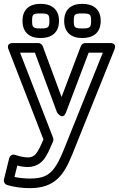

<svg xmlns="http://www.w3.org/2000/svg" viewBox="-55 -761 619 999"><path d="M35 100.4C56.6 105.8 72.8 108 91 108C114.9 108 137.4 100.3 156 85.6C176.6 69.3 192.1 42.2 208 4.9L220.9 -25.1C223.6 -31.2 223.3 -39 221.3 -44L49.5 -487H126.6L241.6 -176.3C241.6 -176.3 271.2 -131 288.4 -176.1L406.3 -487H480L273.8 25.6C256.4 68.2 239.5 99.2 224.9 117.4C197.1 152.4 166.8 168 100 168C73.2 168 45.3 164.9 20.3 159.7ZM25.1 45.3C5.8 38.8 -4.7 52.5 -7.3 63L-34.3 172C-37.4 184.7 -29.7 198.5 -16.7 202.1C21.5 212.7 60.4 218 100 218C232.9 218 278.3 146.8 320.2 44.4L540.2 -502.7C555.3 -540.2 517 -537 517 -537H389C379 -537 369.3 -530.6 365.6 -520.9L265.3 -256.3L167.4 -520.7C163.9 -530.3 154.4 -537 144 -537H13C-27 -537 -10.3 -503 -10.3 -503L171 -35.5L162 -14.9C147.3 19.8 133.1 40 125 46.4C114.9 54.3 104.5 58 91 58C72.5 58 50.5 54 25.1 45.3ZM373 -691C414.3 -691 419 -686.7 419 -652C419 -617.7 413.2 -613 373 -613C333.3 -613 329 -618.5 329 -652C329 -686.8 333.1 -691 373 -691ZM373 -741C315.4 -741 279 -712 279 -652C279 -593.8 314.4 -563 373 -563C428.8 -563 469 -589.8 469 -652C469 -713.8 430.1 -741 373 -741ZM156 -691C197.3 -691 202 -686.7 202 -652C202 -617.7 196.2 -613 156 -613C116.3 -613 112 -618.5 112 -652C112 -686.8 116.1 -691 156 -691ZM156 -741C98.4 -741 62 -712 62 -652C62 -593.8 97.4 -563 156 -563C211.8 -563 252 -589.8 252 -652C252 -713.8 213.1 -741 156 -741Z"/></svg>

Font: Fog Sans
Style: Outline
Weight: 700
Foundry: Intel Corporation
Version: Version 1.00